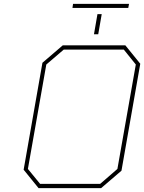

<svg xmlns="http://www.w3.org/2000/svg" viewBox="-20 -971 744 991"><path d="M354 -930 357 -951H646L642 -930ZM465 -794 483 -898H505L487 -794ZM179 0 102 -95 199 -647 304 -737H627L704 -642L607 -90L502 0ZM187 -22H497L586 -99L681 -638L619 -715H309L219 -638L124 -99Z"/></svg>

Font: Tomorrow Thin
Style: Italic
Weight: 250
Italic angle: -10°
Designer: Tony de Marco, Monica Rizzolli
Foundry: Just in Type
Version: Version 2.002